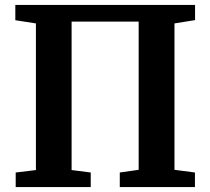

<svg xmlns="http://www.w3.org/2000/svg" viewBox="-20 -763 858 783"><path d="M42.5 -743H775.5V-681L691.5 -667.5V-70.5L775 -59.5V0H468.5V-59.5L545.5 -70.5V-675H272V-69.5L350 -59.5V0H44V-59.5L126.5 -69.5V-667.5L42.5 -680.5Z"/></svg>

Font: Merriweather
Style: Bold
Weight: 700
Designer: Eben Sorkin
Foundry: Eben Sorkin
Version: Version 2.100; ttfautohint (v1.7.19-72a1) -l 8 -r 50 -G 200 